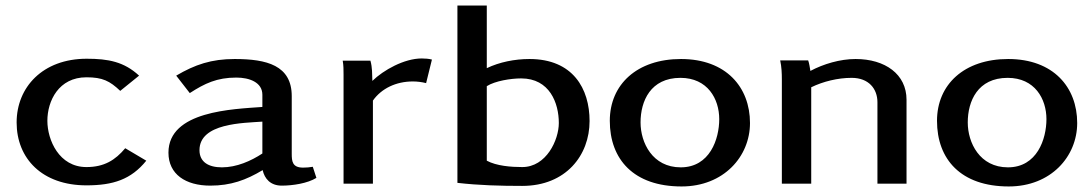

<svg xmlns="http://www.w3.org/2000/svg" viewBox="-20 -663 3941 693"><path d="M40 -221C40 -91 132 6 292 6C388 6 453 -15 508 -83L432 -128C396 -85 356 -60 292 -60C193 -60 151 -158 151 -227C151 -299 192 -384 292 -384C350 -384 376 -371 414 -335L482 -390C428 -440 371 -451 293 -451C134 -451 40 -348 40 -221Z M588 -112C588 -34 650 7 739 7C813 7 868 -13 928 -49C935 -18 956 7 997 7C1036 7 1090 -1 1122 -21L1109 -61C1098 -59 1085 -58 1074 -58C1035 -58 1033 -81 1033 -108V-316C1033 -427 943 -450 827 -450C743 -450 684 -430 616 -390L665 -327C719 -362 763 -383 833 -383C880 -383 927 -366 927 -321V-277C821 -269 588 -263 588 -112ZM700 -121C700 -219 859 -219 927 -224V-109C886 -82 834 -59 781 -59C733 -59 700 -78 700 -121Z M1217 -444C1220 -427 1220 -411 1220 -394V0H1326V-300C1357 -344 1410 -369 1470 -369C1486 -369 1502 -367 1518 -363L1539 -448C1528 -451 1514 -452 1502 -452C1439 -452 1364 -410 1324 -371C1323 -397 1324 -419 1317 -444Z M1631 -3C1709 6 1787 8 1865 8C2023 8 2108 -103 2108 -226C2108 -343 2048 -450 1891 -450C1838 -450 1783 -439 1737 -417V-643H1631ZM1737 -83V-352C1767 -371 1824 -380 1861 -380C1964 -380 1997 -291 1997 -219C1997 -158 1952 -60 1865 -60C1825 -60 1772 -64 1737 -83Z M2181 -227C2181 -88 2267 10 2440 10C2592 10 2687 -98 2687 -219C2687 -348 2601 -450 2438 -450C2279 -450 2181 -358 2181 -227ZM2292 -221C2292 -298 2328 -382 2436 -382C2534 -382 2576 -306 2576 -233C2576 -161 2542 -59 2437 -59C2335 -59 2292 -148 2292 -221Z M2796 -445C2801 -422 2802 -399 2802 -376V0H2908V-348C2951 -369 3004 -382 3054 -382C3116 -382 3147 -342 3147 -294V0H3252V-303C3252 -395 3175 -450 3068 -450C3012 -450 2952 -432 2905 -407C2903 -419 2901 -434 2897 -445Z M3362 -227C3362 -88 3448 10 3621 10C3773 10 3868 -98 3868 -219C3868 -348 3782 -450 3619 -450C3460 -450 3362 -358 3362 -227ZM3473 -221C3473 -298 3509 -382 3617 -382C3715 -382 3757 -306 3757 -233C3757 -161 3723 -59 3618 -59C3516 -59 3473 -148 3473 -221Z"/></svg>

Font: KpMath
Style: SansBold
Weight: 700
Version: Version 0.66